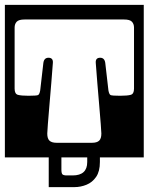

<svg xmlns="http://www.w3.org/2000/svg" viewBox="-40 -626 610 788"><path d="M-20 -606H550V20H370V39Q370 77.5 354.5 100Q339 122.5 315 132.2Q291 142 265 142H160V20H-20ZM61 -546Q37 -546 28.5 -536.8Q20 -527.5 20 -513V-262Q20 -240.5 33.5 -236.8Q47 -233 77 -233Q110 -233 116 -235.8Q122 -238.5 125 -255L138 -368Q141 -389 159 -389Q178.5 -389 177 -368Q174.5 -331.5 170.5 -284.8Q166.5 -238 162.8 -193.5Q159 -149 156.5 -117Q154 -85 154 -78Q154 -57 163.2 -48.5Q172.5 -40 192 -40H338Q357.5 -40 366.8 -48.5Q376 -57 376 -78Q376 -85 373.5 -117Q371 -149 367.2 -193.5Q363.5 -238 359.5 -284.8Q355.5 -331.5 353 -368Q351.5 -389 371 -389Q389 -389 392 -368L405 -255Q408 -238.5 414 -235.8Q420 -233 453 -233Q483 -233 496.5 -236.8Q510 -240.5 510 -262V-513Q510 -527.5 501.5 -536.8Q493 -546 469 -546ZM318 39V20H212V70Q212 85.5 216.5 89.8Q221 94 235 94H258Q318 94 318 39Z"/></svg>

Font: Honk Rounded
Style: Regular
Weight: 400
Designer: Noopur Datye & Yesha Goshar
Foundry: Ek Type
Version: Version 1.000